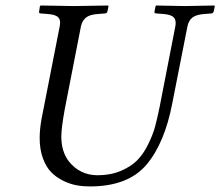

<svg xmlns="http://www.w3.org/2000/svg" viewBox="-20 -667 800 697"><path d="M306.2 9.8Q281.2 9.8 258.1 5.6Q234.9 1.5 209.7 -10.7Q184.6 -22.9 166 -41.7Q147.5 -60.5 135.7 -92.5Q124 -124.5 124 -166Q124 -197.8 130.9 -235.8L196.8 -571.8Q198.2 -579.1 198.2 -585Q198.2 -600.1 187.7 -607.2Q177.2 -614.3 152.8 -616.2L127.9 -618.2Q120.1 -618.2 122.1 -626L125 -645L127.9 -647Q217.8 -645 249 -645Q282.2 -645 372.1 -647L374 -645L370.1 -626Q368.2 -618.2 360.8 -618.2L335.9 -616.2Q306.2 -614.3 292.5 -603.5Q278.8 -592.8 273.9 -571.8L214.8 -269Q202.6 -201.2 202.6 -171.4Q202.6 -116.7 230 -81.1Q270 -31.2 334 -30.8Q380.9 -30.8 418 -46.4Q455.1 -62 477.5 -84.5Q500 -106.9 517.6 -142.6Q535.2 -178.2 543 -207.5Q550.8 -236.8 559.1 -276.9L616.2 -569.8Q617.7 -577.6 617.7 -584Q617.7 -599.6 607.2 -606.9Q596.7 -614.3 573.2 -616.2L546.9 -618.2Q539.1 -618.2 541 -626L544.9 -645L546.9 -647Q636.7 -645 651.9 -645Q668 -645 757.8 -647L759.8 -645L755.9 -626Q753.9 -618.2 747.1 -618.2L722.2 -616.2Q692.4 -614.3 678.2 -603Q664.1 -591.8 660.2 -569.8L606 -294.9Q578.1 -147 511.2 -68.6Q444.3 9.8 306.2 9.8Z"/></svg>

Font: Linux Libertine
Style: Italic
Weight: 400
Italic angle: -12°
Designer: Philipp H. Poll
Foundry: Philipp H. Poll
Version: Version 5.1.6 ; ttfautohint (v0.9)